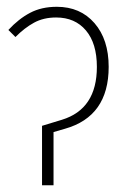

<svg xmlns="http://www.w3.org/2000/svg" viewBox="-20 -551 383 571"><path d="M105 0V-176.8L164.1 -194.8Q268.1 -226.6 268.1 -352.1Q268.1 -421.9 235.6 -460.4Q203.1 -499 147 -499Q109.4 -499 81.3 -483.6Q53.2 -468.3 25.9 -440.9L4.9 -461.9Q35.6 -495.1 69.6 -512.9Q103.5 -530.8 148.9 -530.8Q218.8 -530.8 261 -482.2Q303.2 -433.6 303.2 -352.1Q303.2 -204.6 172.9 -168L139.2 -158.2V0Z"/></svg>

Font: Fira Sans Compressed UltraLight
Style: Regular
Weight: 200
Width: 1
Designer: Carrois Corporate & Edenspiekermann AG
Foundry: Carrois Corporate GbR & Edenspiekermann AG
Version: Version 4.203;PS 004.203;hotconv 1.0.88;makeotf.lib2.5.64775